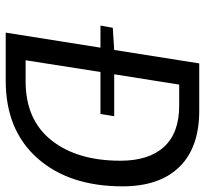

<svg xmlns="http://www.w3.org/2000/svg" viewBox="-42 -658 700 655"><g transform="rotate(90 307.5 -330.0)"><path d="M90.8 0 142.1 -323.2H66.9L74.2 -365.2L149.9 -370.1L195.8 -660.2H356.9Q482.9 -660.2 549.1 -592.3Q615.2 -524.4 615.2 -398.9Q615.2 -216.3 519.3 -108.2Q423.3 0 254.9 0ZM185.1 -67.9H256.8Q388.2 -67.9 458 -155.8Q527.8 -243.7 527.8 -391.1Q527.8 -488.3 480.5 -540Q433.1 -591.8 339.8 -591.8H268.1L232.9 -370.1H376L368.2 -323.2H225.1Z"/></g></svg>

Font: Office Code Pro Italic
Style: Regular
Weight: 400
Italic angle: -9°
Designer: Nathan Rutzky & Paul D. Hunt
Foundry: Adobe Systems Incorporated
Version: Version 1.004;PS 001.004;hotconv 1.0.70;makeotf.lib2.5.58329